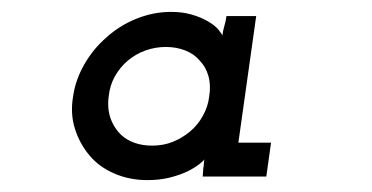

<svg xmlns="http://www.w3.org/2000/svg" viewBox="-20 -603 625 323"><path d="M103 -441Q107 -469 122 -495Q137 -521 159 -540Q181 -560 209.5 -571.5Q238 -583 268 -583Q287 -583 302.5 -578.5Q318 -574 330 -567Q342 -560 348 -552.5Q354 -545 354 -543Q355 -551 357.5 -559.5Q360 -568 361 -576H411L381 -363H436L428 -306H321L322 -320Q323 -325 323 -328Q323 -331 324 -335Q323 -333 315.5 -327Q308 -321 296 -315Q284 -309 266.5 -304.5Q249 -300 228 -300Q198 -300 172.5 -311Q147 -322 131 -341Q114 -361 106 -386.5Q98 -412 103 -441ZM163 -442Q160 -421 166 -404Q172 -387 185 -375Q194 -367 207 -362.5Q220 -358 236 -358Q255 -358 271 -364.5Q287 -371 300 -382Q313 -393 321.5 -408.5Q330 -424 332 -441Q335 -460 330.5 -475.5Q326 -491 316 -501Q307 -512 292 -518Q277 -524 259 -524Q241 -524 224.5 -518Q208 -512 195 -501Q182 -490 173.5 -475Q165 -460 163 -442Z"/></svg>

Font: Josefin Slab
Style: Bold Italic
Weight: 700
Italic angle: -12°
Designer: Santiago Orozco
Foundry: Typemade
Version: Version 2.000